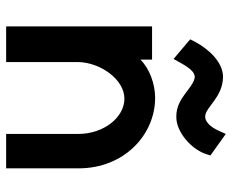

<svg xmlns="http://www.w3.org/2000/svg" viewBox="-85 -670 755 625"><g transform="rotate(90 292.5 -357.5)"><path d="M232 -614C268 -608 299 -554 358 -554H362C409 -554 466 -602 482 -652L486 -665L416 -715L407 -695C392 -660 373 -648 361 -648H359C329 -648 297 -706 229 -706C183 -705 141 -662 115 -613L108 -599L172 -545L182 -563C200 -596 214 -614 231 -614ZM66 0H182V-234C183 -307 239 -385 301 -385C362 -385 416 -318 416 -235V0H528V-236C528 -383 420 -485 298 -485C253 -485 202 -466 174 -437V-475H66Z"/></g></svg>

Font: Mint Spirit No2
Style: Bold
Weight: 700
Designer: HARENDAL Hirwen
Foundry: Arkandis Digital Foundry.
Version: Version 1.004;FFEdit